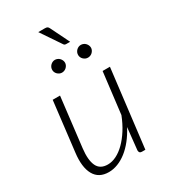

<svg xmlns="http://www.w3.org/2000/svg" viewBox="-210 -961 937 1066"><g transform="rotate(-30 258.0 -428.0)"><path d="M47 0ZM142.5 -497.5 105 -181Q96.5 -109.5 114.5 -71.2Q132.5 -33 182 -33Q209.5 -33 237.5 -47Q265.5 -61 292 -87.2Q318.5 -113.5 342 -150.2Q365.5 -187 383.5 -233L415.5 -497.5H462.5L402.5 0H380.5Q371 0 366.8 -5Q362.5 -10 362.5 -18.5L377.5 -160Q357 -120.5 332.2 -89.5Q307.5 -58.5 280.2 -37.2Q253 -16 224 -4.8Q195 6.5 166 6.5Q102 6.5 74.5 -42.8Q47 -92 58 -181L95.5 -497.5ZM256.5 -863Q267.5 -863 272.8 -859.5Q278 -856 282 -847L340.5 -728H315.5Q310 -728 306.2 -729.8Q302.5 -731.5 299.5 -736.5L214 -863ZM258 -642Q258 -634 254.5 -626.8Q251 -619.5 245.5 -614Q240 -608.5 232.2 -605.2Q224.5 -602 216.5 -602Q208.5 -602 201.2 -605.2Q194 -608.5 188.2 -614Q182.5 -619.5 179.2 -626.8Q176 -634 176 -642Q176 -650.5 179.2 -658Q182.5 -665.5 188.2 -671.2Q194 -677 201.2 -680.2Q208.5 -683.5 216.5 -683.5Q224.5 -683.5 232.2 -680.2Q240 -677 245.5 -671.2Q251 -665.5 254.5 -658Q258 -650.5 258 -642ZM424.5 -642Q424.5 -634 421 -626.8Q417.5 -619.5 412 -614Q406.5 -608.5 398.8 -605.2Q391 -602 383 -602Q374.5 -602 367.2 -605.2Q360 -608.5 354.2 -614Q348.5 -619.5 345.2 -626.8Q342 -634 342 -642Q342 -650.5 345.2 -658Q348.5 -665.5 354.2 -671.2Q360 -677 367.2 -680.2Q374.5 -683.5 383 -683.5Q391 -683.5 398.8 -680.2Q406.5 -677 412 -671.2Q417.5 -665.5 421 -658Q424.5 -650.5 424.5 -642Z"/></g></svg>

Font: Lato Light
Style: Italic
Weight: 300
Italic angle: -7°
Designer: Lukasz Dziedzic
Foundry: tyPoland Lukasz Dziedzic
Version: Version 2.007; 2014-02-27